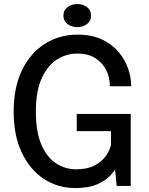

<svg xmlns="http://www.w3.org/2000/svg" viewBox="-20 -918 735 948"><path d="M351 10.5Q266.5 10.5 197.8 -34Q129 -78.5 88.2 -163Q47.5 -247.5 47.5 -367.5Q47.5 -487.5 89.2 -572.5Q131 -657.5 202.2 -702.2Q273.5 -747 362 -747Q434 -747 484.8 -722.5Q535.5 -698 567 -659.5Q598.5 -621 613 -578Q627.5 -535 627.5 -498V-492H522V-498Q522 -535.5 504.8 -571.2Q487.5 -607 451.8 -630.2Q416 -653.5 362 -653.5Q306.5 -653.5 260 -623.2Q213.5 -593 185.2 -529.8Q157 -466.5 157 -367.5Q157 -267 184.2 -204Q211.5 -141 256.8 -111.5Q302 -82 356.5 -82Q411 -82 447 -101Q483 -120 502.5 -147.8Q522 -175.5 528 -203V-270.5H359V-355.5H625.5V0H556L548 -82Q543 -71 522 -48.8Q501 -26.5 459.5 -8Q418 10.5 351 10.5ZM361.5 -784Q334 -784 313.5 -799.2Q293 -814.5 293 -841Q293 -868 313.5 -883Q334 -898 361.5 -898Q389 -898 409.2 -883Q429.5 -868 429.5 -841Q429.5 -814 409.2 -799Q389 -784 361.5 -784Z"/></svg>

Font: Epilogue Medium
Style: Regular
Weight: 500
Designer: Tyler Finck
Foundry: Etcetera Type Co
Version: Version 2.111; ttfautohint (v1.8.3)